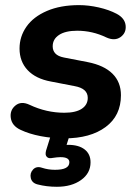

<svg xmlns="http://www.w3.org/2000/svg" viewBox="-20 -520 531 736"><path d="M58.8 -22.3Q25.7 -37.7 21.4 -67.6Q17.1 -97.5 39.1 -115.5Q61 -133.6 93.5 -118.2Q157.9 -87.8 226.6 -87.8Q270.5 -87.8 293.5 -103.1Q316.4 -118.3 316.4 -144.9Q316.4 -162.8 303.9 -174.1Q291.3 -185.3 266 -189.9L175 -207.5Q117.1 -218.1 86 -251.1Q54.9 -284.1 54.9 -334.1Q54.9 -380 81.5 -417.9Q108.1 -455.8 160 -478.1Q211.8 -500.4 283.1 -500.4Q319.2 -500.4 358.6 -491.5Q398 -482.5 427.2 -467.1Q458.7 -450.3 461.6 -422.2Q464.5 -394 442.1 -377.9Q419.6 -361.9 387.2 -376.7Q334.2 -402.2 276 -402.2Q230.7 -402.2 206.4 -386.1Q182 -370.1 182 -342.4Q182 -325.8 192.3 -314.9Q202.6 -303.9 225.3 -299.5L316.3 -281.9Q378.9 -269.6 411.3 -237.4Q443.6 -205.3 443.6 -155.1Q443.6 -76.6 384.9 -33.1Q326.3 10.4 227 10.4Q180.4 10.4 136 1.9Q91.6 -6.6 58.8 -22.3ZM124.2 187Q102.5 181.6 98.1 162.8Q93.7 144 106.6 129.9Q119.6 115.9 141 123.1Q164.6 130.9 190.8 130.9Q218.6 130.9 232.2 123.7Q245.9 116.5 245.9 101.8Q245.9 82.4 211.9 82.4Q198.7 82.6 184.2 85Q174.8 86.8 169.2 86.2Q163.6 85.6 159.6 81.4Q155.6 77.2 155 71.9Q154.4 66.6 156.4 57.8L180.7 -20H252.7L228.7 56.2L195 43.4Q220.2 35.2 241 35.2Q281.9 35.2 304.5 52.9Q327.1 70.6 327.1 102.2Q327.1 144.2 290.7 170.1Q254.3 196 198 196Q158.6 196 124.2 187Z"/></svg>

Font: SN Pro Thin
Style: Italic
Weight: 200
Italic angle: -9°
Designer: Tobias Whetton
Foundry: Supernotes
Version: Version 1.003;Glyphs 3.3 (3324)